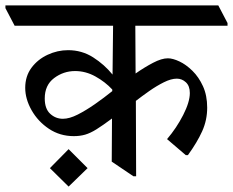

<svg xmlns="http://www.w3.org/2000/svg" viewBox="-48 -640 859 708"><path d="M645 -68H637L568 -127Q603 -168 627.5 -216Q652 -264 652 -297Q652 -323 637.5 -336.5Q623 -350 604 -350Q583 -350 556 -336.5Q529 -323 502 -304Q475 -285 453 -268L454 10H444L364 -44L365 -203Q330 -177 307.5 -163Q285 -149 266 -143.5Q247 -138 224 -138Q173 -138 132.5 -165Q92 -192 68.5 -233.5Q45 -275 45 -316Q45 -359 68 -390Q91 -421 127.5 -438Q164 -455 203 -455Q254 -455 295.5 -428.5Q337 -402 367 -365L369 -545H6L-28 -610V-620H757L791 -555V-545H451L452 -369Q485 -392 516.5 -408.5Q548 -425 571 -425Q589 -425 613.5 -413.5Q638 -402 661.5 -379Q685 -356 700.5 -322Q716 -288 716 -243Q716 -197 697.5 -156Q679 -115 645 -68ZM366 -304V-310Q340 -338 304 -358Q268 -378 229 -378Q186 -378 151.5 -352Q117 -326 117 -277Q117 -239 137 -220.5Q157 -202 184 -202Q208 -202 238.5 -217.5Q269 -233 302 -256Q335 -279 366 -304ZM205 -90 275 -20 205 48 136 -20Z"/></svg>

Font: Tiro Devanagari Sanskrit
Style: Regular
Weight: 400
Designer: Devanagari: John Hudson & Fiona Ross. Latin: John Hudson.
Foundry: Tiro Typeworks Ltd.
Version: Version 1.52